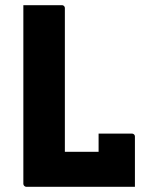

<svg xmlns="http://www.w3.org/2000/svg" viewBox="-20 -720 590 740"><path d="M81 0Q79 0 77 -1Q75 -2 73.5 -3.5Q72 -5 71 -7Q70 -9 70 -11Q70 -87 70 -163Q70 -239 70 -315.5Q70 -392 70 -468Q70 -544 70 -620Q70 -640 70 -660Q70 -680 70 -700Q108 -700 145 -700Q182 -700 219 -700Q222 -700 224.5 -698.5Q227 -697 228.5 -694.5Q230 -692 230 -689Q230 -621 230 -551.5Q230 -482 230 -412Q230 -342 230 -272.5Q230 -203 230 -135H379Q409 -135 429.5 -128Q450 -121 463.5 -105Q477 -89 485.5 -63.5Q494 -38 500 0ZM360 -205Q383 -205 404 -205Q425 -205 445.5 -205Q466 -205 489 -205Q492 -205 494.5 -203.5Q497 -202 498.5 -199.5Q500 -197 500 -194Q500 -175 500 -150Q500 -125 500 -97.5Q500 -70 500 -44.5Q500 -19 500 0Q447 -5 416 -21Q385 -37 372.5 -62.5Q360 -88 360 -121Q360 -134 360 -149Q360 -164 360 -179Q360 -194 360 -205Z"/></svg>

Font: Recursive ExtraBold
Style: Regular
Weight: 800
Version: Version 1.085